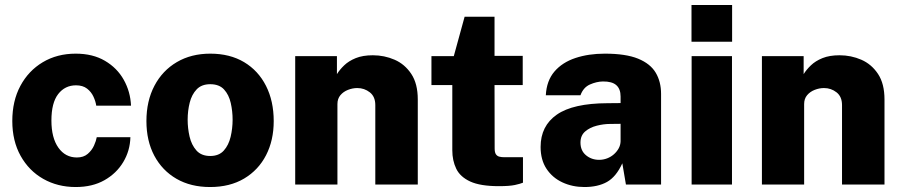

<svg xmlns="http://www.w3.org/2000/svg" viewBox="-20 -743 3631 773"><path d="M285 -527Q353.5 -527 402.5 -498.2Q451.5 -469.5 478.2 -421.8Q505 -374 507.5 -317.5H367.5Q365 -335 356.2 -354Q347.5 -373 330.5 -386.2Q313.5 -399.5 286 -399.5Q241.5 -399.5 214.2 -364.2Q187 -329 187 -258Q187 -188 215 -148.5Q243 -109 289.5 -109Q316.5 -109 333.2 -123.5Q350 -138 358.5 -157Q367 -176 369.5 -190.5H505Q503.5 -136 476.2 -90.5Q449 -45 400.5 -17.5Q352 10 285 10Q212 10 154.2 -22.8Q96.5 -55.5 63 -115.5Q29.5 -175.5 29.5 -256Q29.5 -336.5 62 -397.2Q94.5 -458 152.2 -492.5Q210 -527 285 -527Z M826 10Q748 10 690.5 -23.2Q633 -56.5 601.2 -116.2Q569.5 -176 569.5 -255.5Q569.5 -336.5 601.8 -397.8Q634 -459 692 -493Q750 -527 826.5 -527Q905.5 -527 962.8 -492.8Q1020 -458.5 1051 -397.2Q1082 -336 1082 -255.5Q1082 -178 1051.2 -118.2Q1020.5 -58.5 963 -24.2Q905.5 10 826 10ZM826.5 -115Q861.5 -115 881 -136.8Q900.5 -158.5 908.5 -192.2Q916.5 -226 916.5 -261Q916.5 -295.5 909 -328.5Q901.5 -361.5 882 -382.8Q862.5 -404 826.5 -404Q791.5 -404 771.8 -383.2Q752 -362.5 743.8 -329.8Q735.5 -297 735.5 -261Q735.5 -227 743.2 -193.2Q751 -159.5 770.8 -137.2Q790.5 -115 826.5 -115Z M1168.5 0V-517H1336.5V-444.5Q1347.5 -462.5 1365.8 -480Q1384 -497.5 1412.2 -509Q1440.5 -520.5 1481 -520.5Q1527.5 -520.5 1568.8 -502.5Q1610 -484.5 1636 -445.2Q1662 -406 1662 -342.5V0H1491V-320Q1491 -354 1469 -371.2Q1447 -388.5 1418.5 -388.5Q1399.5 -388.5 1381 -381.2Q1362.5 -374 1350.5 -359.8Q1338.5 -345.5 1338.5 -324V0Z M2084.5 -400.5H1971L1971.5 -145.5Q1971.5 -130 1976.2 -122.5Q1981 -115 1989.5 -112.5Q1998 -110 2010.5 -110H2085.5V-7.5Q2075 -3 2053 1.8Q2031 6.5 1988.5 6.5Q1914 6.5 1873.2 -12.2Q1832.5 -31 1816.8 -63.8Q1801 -96.5 1801 -138V-400.5H1717V-517H1807L1850.5 -675.5H1971V-518H2084.5Z M2333 10Q2284.5 10 2244.2 -8.8Q2204 -27.5 2180.2 -63.5Q2156.5 -99.5 2156.5 -151.5Q2156.5 -236 2221.8 -281.5Q2287 -327 2426 -327.5L2478.5 -328V-354.5Q2478.5 -385 2461.2 -400.2Q2444 -415.5 2407 -415Q2381.5 -414.5 2355 -402.8Q2328.5 -391 2317 -359.5H2177.5Q2180.5 -418 2212.2 -455Q2244 -492 2296.8 -509.5Q2349.5 -527 2415 -527Q2499.5 -527 2549 -506.8Q2598.5 -486.5 2620 -450.2Q2641.5 -414 2641.5 -365V0H2500L2485.5 -85.5Q2460.5 -31 2423.8 -10.5Q2387 10 2333 10ZM2392 -99.5Q2409 -99.5 2424.5 -105.5Q2440 -111.5 2452 -122.2Q2464 -133 2471 -146Q2478 -159 2478.5 -174V-244.5L2436.5 -244Q2410.5 -244 2382.8 -237Q2355 -230 2336 -213.8Q2317 -197.5 2317 -169Q2317 -136.5 2339.2 -118Q2361.5 -99.5 2392 -99.5Z M2927 -517V0H2764.5V-517ZM2927.5 -723V-575H2764V-723Z M3047.5 0V-517H3215.5V-444.5Q3226.5 -462.5 3244.8 -480Q3263 -497.5 3291.2 -509Q3319.5 -520.5 3360 -520.5Q3406.5 -520.5 3447.8 -502.5Q3489 -484.5 3515 -445.2Q3541 -406 3541 -342.5V0H3370V-320Q3370 -354 3348 -371.2Q3326 -388.5 3297.5 -388.5Q3278.5 -388.5 3260 -381.2Q3241.5 -374 3229.5 -359.8Q3217.5 -345.5 3217.5 -324V0Z"/></svg>

Font: Public Sans ExtraBold
Style: Regular
Weight: 800
Designer: The Public Sans Project Authors: Dan O. Williams and USWDS (Libre Franklin designed by Pablo Impallari and Rodrigo Fuenz
Version: Version 1.007